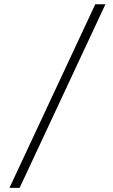

<svg xmlns="http://www.w3.org/2000/svg" viewBox="-20 -704 541 922"><path d="M437.5 -683.6H486.3L74.2 198.2H25.4Z"/></svg>

Font: Buda Light
Style: Regular
Weight: 300
Version: Version 1.003